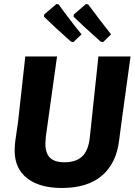

<svg xmlns="http://www.w3.org/2000/svg" viewBox="-20 -926 674 956"><path d="M493 -716 481 -719Q391 -799 346 -843L348 -854L408 -906L419 -904Q480 -822 533 -755ZM345 -716 333 -719Q254 -789 199 -843L200 -854L261 -906L272 -904Q324 -831 386 -755ZM630 -645 585 -318 573 -226Q559 -112 487 -51Q415 10 288 10Q177 10 115 -38.5Q53 -87 53 -176Q53 -198 56 -223L70 -320L106 -645H264L208 -244Q206 -220 206 -211Q206 -163 229 -140.5Q252 -118 301 -118Q359 -118 389.5 -147.5Q420 -177 427 -240L470 -645Z"/></svg>

Font: Alegreya Sans SC ExtraBold
Style: Italic
Weight: 800
Italic angle: -7°
Designer: Juan Pablo del Peral
Foundry: Huerta Tipografica
Version: Version 2.007